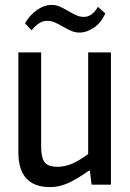

<svg xmlns="http://www.w3.org/2000/svg" viewBox="-20 -754 532 784"><path d="M185 10Q55 10 55 -132V-540H148V-157Q148 -109 162.5 -91Q177 -73 214 -73Q244 -73 272 -84.5Q300 -96 340 -125V-540H433V0H354L347 -57H343Q290 -20 255 -5Q220 10 185 10ZM82 -659Q102 -693 131.5 -713.5Q161 -734 190 -734Q209 -734 225.5 -726.5Q242 -719 258 -709.5Q274 -700 289.5 -692.5Q305 -685 323 -685Q356 -685 380 -726L410 -699Q393 -661 363.5 -641Q334 -621 305 -621Q286 -621 269.5 -628.5Q253 -636 237.5 -645Q222 -654 206 -661.5Q190 -669 172 -669Q155 -669 139 -658.5Q123 -648 109 -630Z"/></svg>

Font: Encode Sans Compressed
Style: Medium
Weight: 500
Designer: Pablo Impallari, Andres Torresi
Foundry: Pablo Impallari, Andres Torresi
Version: Version 1.000; ttfautohint (v1.00) -l 8 -r 50 -G 200 -x 14 -